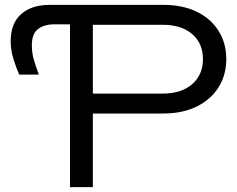

<svg xmlns="http://www.w3.org/2000/svg" viewBox="-20 -770 977 790"><path d="M185 -750H652Q731 -750 789 -722Q847 -694 879 -643.5Q911 -593 911 -527Q911 -461 879 -410.5Q847 -360 789 -331.5Q731 -303 652 -303H310V-385H650Q726 -385 770.5 -423.5Q815 -462 815 -527Q815 -592 770.5 -630Q726 -668 650 -668H320L362 -714V0H268V-714L304 -670H205Q162 -670 136.5 -650.5Q111 -631 111 -584Q111 -552 119.5 -523Q128 -494 140 -463H59Q47 -490 35.5 -526.5Q24 -563 24 -600Q24 -674 67 -712Q110 -750 185 -750Z"/></svg>

Font: Unbounded Light
Style: Regular
Weight: 300
Designer: Luke Prowse, Jean-Baptiste Morizot, Fátima Lázaro, Florian Runge
Foundry: NaN
Version: Version 1.700